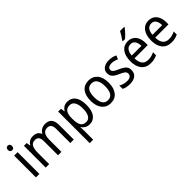

<svg xmlns="http://www.w3.org/2000/svg" viewBox="149 -1932 3339 3339"><g transform="rotate(-45 1818.0 -263.0)"><path d="M122 -738Q143 -738 157 -724Q171 -710 171 -681Q171 -653 157 -639Q143 -625 122 -625Q100 -625 85.5 -639Q71 -653 71 -681Q71 -710 85 -724Q99 -738 122 -738ZM163 -536V0H78V-536Z M848 -546Q929 -546 969 -499.5Q1009 -453 1009 -353V0H924V-345Q924 -473 830 -473Q763 -473 734.5 -427.5Q706 -382 706 -296V0H622V-346Q622 -411 598.5 -442Q575 -473 527 -473Q456 -473 430 -421.5Q404 -370 404 -279V0H319V-536H387L399 -463H404Q425 -505 463 -525.5Q501 -546 546 -546Q658 -546 690 -458H695Q719 -503 759 -524.5Q799 -546 848 -546Z M1395 -546Q1486 -546 1539 -477Q1592 -408 1592 -269Q1592 -133 1539 -61.5Q1486 10 1396 10Q1342 10 1305 -12.5Q1268 -35 1246 -69H1241Q1242 -51 1244 -28Q1246 -5 1246 13V240H1161V-536H1230L1242 -463H1246Q1269 -501 1304.5 -523.5Q1340 -546 1395 -546ZM1378 -474Q1308 -474 1277.5 -427.5Q1247 -381 1246 -286V-268Q1246 -166 1275.5 -114Q1305 -62 1380 -62Q1443 -62 1473.5 -117.5Q1504 -173 1504 -269Q1504 -365 1473.5 -419.5Q1443 -474 1378 -474Z M2139 -269Q2139 -139 2080 -64.5Q2021 10 1914 10Q1847 10 1797 -23.5Q1747 -57 1719.5 -119.5Q1692 -182 1692 -269Q1692 -402 1750.5 -474Q1809 -546 1916 -546Q2017 -546 2078 -474.5Q2139 -403 2139 -269ZM1780 -269Q1780 -171 1812.5 -116.5Q1845 -62 1916 -62Q1985 -62 2018 -116Q2051 -170 2051 -269Q2051 -367 2018 -420Q1985 -473 1915 -473Q1844 -473 1812 -420Q1780 -367 1780 -269Z M2575 -147Q2575 -70 2524 -30Q2473 10 2384 10Q2335 10 2298 1.5Q2261 -7 2233 -23V-104Q2261 -87 2301.5 -74.5Q2342 -62 2384 -62Q2440 -62 2466 -83Q2492 -104 2492 -140Q2492 -171 2468.5 -193Q2445 -215 2379 -243Q2333 -263 2300.5 -284Q2268 -305 2250 -333.5Q2232 -362 2232 -405Q2232 -471 2282.5 -508.5Q2333 -546 2415 -546Q2458 -546 2496 -537Q2534 -528 2568 -511L2538 -443Q2509 -457 2477 -466Q2445 -475 2411 -475Q2365 -475 2339.5 -457Q2314 -439 2314 -409Q2314 -375 2340.5 -355.5Q2367 -336 2433 -307Q2477 -287 2509 -266.5Q2541 -246 2558 -217.5Q2575 -189 2575 -147Z M2880 -546Q2943 -546 2988 -515.5Q3033 -485 3056.5 -430.5Q3080 -376 3080 -306V-252H2754Q2758 -63 2906 -63Q2949 -63 2984 -72Q3019 -81 3057 -100V-25Q3020 -7 2983.5 1.5Q2947 10 2900 10Q2789 10 2728 -63Q2667 -136 2667 -264Q2667 -398 2724 -472Q2781 -546 2880 -546ZM2879 -476Q2824 -476 2792.5 -436Q2761 -396 2755 -320H2993Q2993 -387 2965.5 -431.5Q2938 -476 2879 -476ZM3016 -756Q3003 -737 2978.5 -708.5Q2954 -680 2926 -652Q2898 -624 2876 -606H2820V-618Q2844 -650 2870 -691Q2896 -732 2913 -766H3016Z M3390 -546Q3453 -546 3498 -515.5Q3543 -485 3566.5 -430.5Q3590 -376 3590 -306V-252H3264Q3268 -63 3416 -63Q3459 -63 3494 -72Q3529 -81 3567 -100V-25Q3530 -7 3493.5 1.5Q3457 10 3410 10Q3299 10 3238 -63Q3177 -136 3177 -264Q3177 -398 3234 -472Q3291 -546 3390 -546ZM3389 -476Q3334 -476 3302.5 -436Q3271 -396 3265 -320H3503Q3503 -387 3475.5 -431.5Q3448 -476 3389 -476Z"/></g></svg>

Font: Noto Sans Gurmukhi SemiCondensed
Style: Regular
Weight: 400
Width: 4
Designer: Jelle Bosma - Monotype Design Team
Foundry: Monotype Imaging Inc.
Version: Version 2.004; ttfautohint (v1.8.4.7-5d5b)